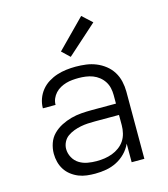

<svg xmlns="http://www.w3.org/2000/svg" viewBox="-114 -852 828 949"><g transform="rotate(-15 300.0 -377.5)"><path d="M256 8Q235 8 213.5 5.5Q192 3 172 -5Q152 -13 134.5 -26.5Q117 -40 105.5 -58Q94 -76 88.5 -97Q83 -118 83 -140Q83 -167 92 -193Q101 -219 120 -238Q139 -257 163.5 -269.5Q188 -282 214 -289Q240 -296 267 -298Q294 -300 321 -300H444V-344Q444 -362 440 -380Q436 -398 426 -413.5Q416 -429 401.5 -440.5Q387 -452 370 -458.5Q353 -465 334.5 -467.5Q316 -470 298 -470Q282 -470 265.5 -468.5Q249 -467 233.5 -462.5Q218 -458 203.5 -450Q189 -442 178 -430Q167 -418 160.5 -403Q154 -388 154 -371H89Q89 -396 97.5 -419.5Q106 -443 121.5 -462Q137 -481 158 -494Q179 -507 202 -514.5Q225 -522 249.5 -525Q274 -528 298 -528Q325 -528 351.5 -524.5Q378 -521 402.5 -511Q427 -501 448 -484.5Q469 -468 483 -445.5Q497 -423 503 -396.5Q509 -370 509 -344V0H444V-95Q432 -69 412 -48.5Q392 -28 366.5 -15Q341 -2 313 3Q285 8 256 8ZM279 -50Q300 -50 320 -53Q340 -56 359 -63Q378 -70 395 -82.5Q412 -95 423 -111.5Q434 -128 439 -148.5Q444 -169 444 -189V-242H321Q302 -242 284 -241Q266 -240 248 -236.5Q230 -233 212.5 -226.5Q195 -220 180 -209.5Q165 -199 156.5 -182Q148 -165 148 -147Q148 -124 159.5 -103Q171 -82 190.5 -70Q210 -58 233 -54Q256 -50 279 -50ZM288 -581 248 -619 390 -763 440 -717Z"/></g></svg>

Font: Iosevka SS04 Light Extended
Style: Regular
Weight: 300
Width: 7
Monospace: yes
Designer: Belleve Invis
Foundry: Belleve Invis
Version: Version 19.0.0; ttfautohint (v1.8.4)